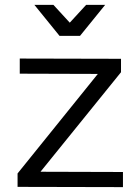

<svg xmlns="http://www.w3.org/2000/svg" viewBox="-20 -766 566 787"><path d="M61 -526 476 -525V-470L146 -62L484 -61V1L52 0V-55L381 -463L61 -464ZM308 -619H224L121 -746H199L289 -648H243L333 -746H411Z"/></svg>

Font: Alexandria Light
Style: Regular
Weight: 300
Designer: Mohamed Gaber
Foundry: Kief Type Foundry
Version: Version 5.100